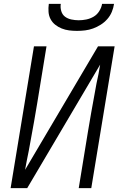

<svg xmlns="http://www.w3.org/2000/svg" viewBox="-20 -975 640 995"><path d="M35 0 156 -735H221L173 -441Q165 -393 156.5 -344.5Q148 -296 139 -248L129 -193Q124 -168 119 -143.5Q114 -119 110 -95L488 -735H574L453 0H388L436 -294Q444 -342 452.5 -390.5Q461 -439 470 -487L480 -542Q486 -567 490.5 -591.5Q495 -616 499 -640L121 0ZM379 -815Q358 -815 338 -817.5Q318 -820 299.5 -827.5Q281 -835 266 -847Q251 -859 242 -876Q233 -893 231.5 -913.5Q230 -934 233 -955H295Q292 -936 297.5 -917.5Q303 -899 317 -888.5Q331 -878 350 -874Q369 -870 388 -870Q407 -870 427 -874Q447 -878 465 -888.5Q483 -899 494.5 -917.5Q506 -936 509 -955H571Q568 -934 559.5 -913.5Q551 -893 536 -876Q521 -859 502 -847Q483 -835 462.5 -827.5Q442 -820 421 -817.5Q400 -815 379 -815Z"/></svg>

Font: Iosevka Light Extended
Style: Italic
Weight: 300
Width: 7
Italic angle: -9°
Monospace: yes
Designer: Belleve Invis
Foundry: Belleve Invis
Version: Version 32.5.0; ttfautohint (v1.8.4)